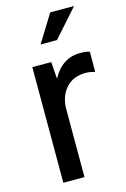

<svg xmlns="http://www.w3.org/2000/svg" viewBox="-121 -846 592 903"><g transform="rotate(-15 175.5 -395.0)"><path d="M71 0V-563H163L169 -480Q191 -523 225.5 -546Q260 -569 305 -569Q336 -569 351 -563V-466H344Q336 -469 325.5 -470.5Q315 -472 305 -472Q248 -472 213.5 -437Q179 -402 174 -343V0ZM136 -656 219 -790H335L216 -656Z"/></g></svg>

Font: BDO Grotesk
Style: Regular
Weight: 400
Designer: Deni Anggara
Foundry: Lokal Container
Version: Version 2.000